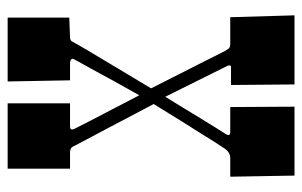

<svg xmlns="http://www.w3.org/2000/svg" viewBox="-164 -626 790 502"><g transform="rotate(-90 231.0 -375.0)"><path d="M436 -588.9Q395 -586.9 385.5 -586.9Q376 -586.9 373.3 -581.3Q370.6 -575.7 365.2 -566.4Q359.9 -557.1 351.6 -543Q323.7 -496.1 303.7 -462.9Q283.7 -429.7 251 -375Q276.4 -324.7 291 -295.9Q305.7 -267.1 314.2 -250.2Q322.8 -233.4 329.6 -219.7Q344.7 -189 348.1 -182.9Q351.6 -176.8 354.7 -172.4Q357.9 -168 367.2 -168H437L441.9 0H261.2L259.8 -166H306.2Q311 -166 311 -169.2Q311 -172.4 310.1 -174.8L229 -337.9Q216.3 -317.9 201.7 -293.5Q187 -269 172.9 -246.1Q140.6 -193.4 133.3 -182.6Q123 -168 137.2 -168H202.1L203.1 0H22.9L20 -168H69.8Q82 -168 91.8 -180.2Q92.8 -181.6 98.6 -190.2Q104.5 -198.7 113 -212.4Q121.6 -226.1 131.8 -242.7Q156.7 -281.2 210 -368.2Q149.9 -482.4 137.7 -505.4Q125.5 -528.3 117.4 -543.5Q109.4 -558.6 104.2 -568.6Q99.1 -578.6 97.7 -581.1Q93.8 -586.9 82 -586.9H41V-750H211.9V-586.9H151.9Q141.1 -586.9 144 -578.1Q144 -577.1 148.2 -569.3Q152.3 -561.5 158.4 -549.3Q164.6 -537.1 172.6 -521.7Q180.7 -506.3 194.6 -479.5Q208.5 -452.6 232.9 -405.8Q257.8 -449.7 271.7 -475.3Q285.6 -501 293.9 -516.1Q302.2 -531.2 309.1 -543.7Q315.9 -556.2 320.8 -564.7Q325.7 -573.2 327.6 -577.6Q329.6 -582 325.9 -584.5Q322.3 -586.9 315.9 -586.9H272L269 -750H436Z"/></g></svg>

Font: Smokum
Style: Regular
Weight: 400
Designer: Astigmatic (AOETI)
Foundry: Astigmatic (AOETI)
Version: Version 1.001